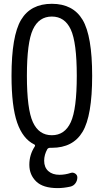

<svg xmlns="http://www.w3.org/2000/svg" viewBox="-20 -760 540 1000"><path d="M348.6 -606.4Q317.4 -673.8 250 -673.8Q182.6 -673.8 151.4 -606.4Q120.1 -539.1 120.1 -365.2Q120.1 -191.4 151.4 -123.5Q182.6 -55.7 250 -55.7Q317.4 -55.7 348.6 -123.5Q379.9 -191.4 379.9 -365.2Q379.9 -539.1 348.6 -606.4ZM158.2 -7.8Q98.6 -37.1 69.3 -121.6Q40 -206.1 40 -365.2Q40 -573.2 89.8 -656.7Q139.6 -740.2 250 -740.2Q360.4 -740.2 410.2 -656.7Q460 -573.2 460 -365.2Q460 -157.2 410.2 -73.7Q360.4 9.8 250 9.8H241.2Q231.4 9.8 226.6 16.6Q210 45.9 210 77.1Q210 111.3 231.4 130.9Q252.9 150.4 290 150.4Q319.3 150.4 348.6 140.6Q360.4 136.7 371.6 144Q382.8 151.4 382.8 164.1Q382.8 180.7 373 194.3Q363.3 208 346.7 211.9Q311.5 219.7 280.3 219.7Q204.1 219.7 168.5 185.1Q132.8 150.4 132.8 98.1Q132.8 45.9 161.1 2.9Q165 -4.9 158.2 -7.8Z"/></svg>

Font: Rounded Mgen+ 1mn regular
Style: Regular
Weight: 400
Designer: [Source Han Sans]
Ryoko NISHIZUKA  (kana & ideographs); Paul D. Hunt (Latin, Greek & Cyrillic); Wenlong ZHANG  (bopomofo
Version: Version 1.059.20150602